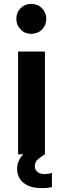

<svg xmlns="http://www.w3.org/2000/svg" viewBox="-20 -793 324 987"><path d="M64 -696Q64 -729 86 -751Q108 -773 141 -773Q174 -773 196 -750.5Q218 -728 218 -696Q218 -664 196 -641.5Q174 -619 141 -619Q108 -619 86 -641.5Q64 -664 64 -696ZM247 96V169Q243 170 230.5 172Q218 174 193 174Q133 174 100.5 146.5Q68 119 68 76Q68 32 100 0H73V-528H211V0Q185 16 172 28.5Q159 41 159 62Q159 79 172 90.5Q185 102 211 102Q226 102 247 96Z"/></svg>

Font: Be Vietnam
Style: Bold
Weight: 700
Designer: Gabriel Lam
Foundry: TypeRant
Version: Version 4.000